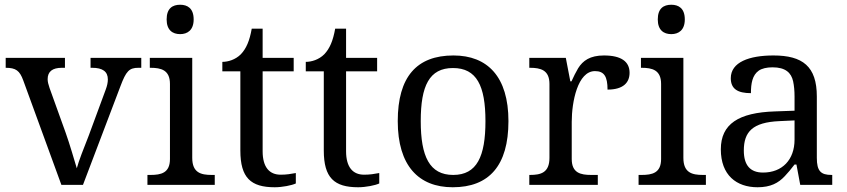

<svg xmlns="http://www.w3.org/2000/svg" viewBox="-20 -780 3574 810"><path d="M330 0 488 -416C512 -480 525 -494 564 -494H576V-536H362V-494H369C413 -494 435 -478 435 -445C435 -432 432 -418 426 -402L354 -207C335 -159 311 -98 304 -70C299 -87 292 -111 283 -140C274 -169 266 -195 257 -220L189 -409C184 -424 181 -435 181 -446C181 -478 201 -494 241 -494H254V-536H4V-494C47 -494 63 -482 78 -441L239 0Z M740 -636C771 -636 797 -653 797 -698C797 -745 771 -760 740 -760C708 -760 683 -745 683 -698C683 -653 708 -636 740 -636ZM886 0V-42H873C828 -42 791 -51 791 -114V-536H612V-494H615C659 -494 697 -485 697 -426V-109C697 -50 659 -42 615 -42H602V0Z M1139 10C1171 10 1211 2 1228 -6V-50C1207 -46 1188 -43 1164 -43C1117 -43 1088 -74 1088 -142V-479H1219V-536H1088V-659H1042C1033 -608 1019 -575 996 -551C973 -528 942 -519 918 -519V-479H994V-145C994 -30 1038 10 1139 10Z M1491 10C1523 10 1563 2 1580 -6V-50C1559 -46 1540 -43 1516 -43C1469 -43 1440 -74 1440 -142V-479H1571V-536H1440V-659H1394C1385 -608 1371 -575 1348 -551C1325 -528 1294 -519 1270 -519V-479H1346V-145C1346 -30 1390 10 1491 10Z M1890 10C2043 10 2125 -81 2125 -269C2125 -456 2037 -546 1893 -546C1738 -546 1658 -456 1658 -269C1658 -81 1746 10 1890 10ZM1892 -42C1792 -42 1755 -120 1755 -269C1755 -418 1791 -493 1891 -493C1991 -493 2028 -418 2028 -269C2028 -120 1992 -42 1892 -42Z M2502 0V-42H2474C2430 -42 2392 -50 2392 -109V-266C2392 -350 2417 -480 2490 -480C2529 -480 2543 -457 2543 -402C2610 -402 2636 -432 2636 -473C2636 -520 2601 -546 2528 -546C2469 -546 2439 -524 2419 -492C2409 -475 2400 -457 2391 -437H2386L2367 -536H2213V-494H2216C2260 -494 2298 -485 2298 -426V-114C2298 -51 2261 -42 2216 -42H2213V0Z M2812 -636C2843 -636 2869 -653 2869 -698C2869 -745 2843 -760 2812 -760C2780 -760 2755 -745 2755 -698C2755 -653 2780 -636 2812 -636ZM2958 0V-42H2945C2900 -42 2863 -51 2863 -114V-536H2684V-494H2687C2731 -494 2769 -485 2769 -426V-109C2769 -50 2731 -42 2687 -42H2674V0Z M3176 10C3231 10 3264 -8 3291 -37C3304 -51 3318 -67 3332 -86H3340L3356 0H3491V-42H3488C3443 -42 3426 -58 3426 -114V-373C3426 -500 3366 -546 3243 -546C3141 -546 3063 -518 3063 -450C3063 -405 3092 -387 3148 -387C3148 -428 3154 -463 3181 -482C3194 -491 3214 -496 3239 -496C3294 -496 3318 -473 3326 -437C3330 -418 3332 -397 3332 -373V-313L3249 -310C3096 -305 3021 -257 3021 -150C3021 -41 3087 10 3176 10ZM3199 -52C3145 -52 3118 -83 3118 -145C3118 -224 3155 -264 3268 -269L3332 -272V-191C3332 -106 3280 -52 3199 -52Z"/></svg>

Font: Liu Chibing Harmony Marks (Sposobin) Font
Style: Regular
Weight: 400
Designer: Liu Chibing
Foundry: Liu Chibing
Version: Version 1.003